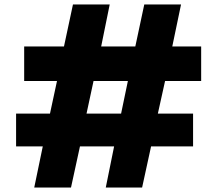

<svg xmlns="http://www.w3.org/2000/svg" viewBox="-20 -802 970 857"><path d="M51.8 -148.4V-294.9H203.1L234.4 -440.4H87.9V-594.7H265.6L305.7 -782.2H469.7L431.6 -594.7H584L624 -782.2H788.1L749 -594.7H877.9V-440.4H716.8L684.6 -294.9H841.8V-148.4H654.3L614.3 35.2H452.1L489.3 -148.4H336.9L296.9 35.2H132.8L170.9 -148.4ZM366.2 -294.9H520.5L550.8 -440.4H397.5Z"/></svg>

Font: GenEi M Gothic v2 Black
Style: Regular
Weight: 900
Version: Version 2.0